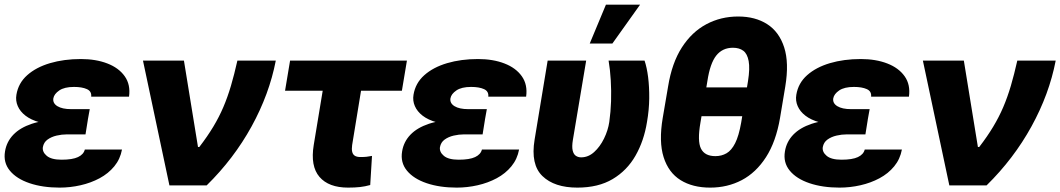

<svg xmlns="http://www.w3.org/2000/svg" viewBox="-22 -811 4639 840"><path d="M240.7 -286.6H362.3L352.1 -223.1H271Q248.5 -223.1 225.6 -217.8Q202.6 -212.4 186 -200.4Q169.4 -188.5 165.5 -167Q162.6 -146 182.6 -129.2Q202.6 -112.3 247.6 -112.3Q294.9 -112.3 319.3 -123.8Q343.8 -135.3 349.1 -156.7H511.7Q503.9 -114.7 478 -83.3Q452.1 -51.8 413.8 -31.2Q375.5 -10.7 330.3 -0.5Q285.2 9.8 238.8 9.8Q164.6 9.8 107.4 -9.5Q50.3 -28.8 21 -64.5Q-8.3 -100.1 0 -148.9Q6.8 -190.9 36.4 -221.7Q65.9 -252.4 117.4 -269.5Q168.9 -286.6 240.7 -286.6ZM358.4 -265.6H236.8Q188 -265.6 150.6 -276.1Q113.3 -286.6 89.6 -304.9Q65.9 -323.2 55.7 -346.9Q45.4 -370.6 49.8 -396.5Q58.1 -447.3 96.9 -481.9Q135.7 -516.6 196.8 -534.7Q257.8 -552.7 332 -552.7Q397.5 -552.7 447.5 -533.4Q497.6 -514.2 523.7 -477.3Q549.8 -440.4 542.5 -388.2H377Q379.4 -411.6 358.2 -421.1Q336.9 -430.7 301.8 -430.7Q259.8 -430.7 237.3 -415.3Q214.8 -399.9 211.4 -380.9Q208 -359.4 229.2 -346.4Q250.5 -333.5 289.6 -333.5H370.6Z M719.2 0 603.5 -545.9H782.7L844.2 -168H850.1Q885.7 -214.4 911.1 -256.6Q936.5 -298.8 955.1 -342.3Q973.6 -385.7 988.3 -435.3Q1002.9 -484.9 1016.6 -545.9H1184.6Q1156.2 -398.9 1078.6 -257.8Q1001 -116.7 882.3 0Z M1758.3 -545.9 1736.3 -414.1H1225.1L1247.1 -545.9ZM1411.6 -545.9H1579.1L1518.6 -176.3Q1516.1 -158.7 1518.8 -147Q1521.5 -135.3 1530.3 -129.6Q1539.1 -124 1554.7 -124Q1572.3 -124 1582 -125.2Q1591.8 -126.5 1605.5 -128.9L1597.7 -1.5Q1574.7 4.9 1553 7.3Q1531.2 9.8 1501 9.8Q1416 9.8 1375.7 -37.1Q1335.4 -84 1350.6 -176.8Z M1978 -286.6H2099.6L2089.4 -223.1H2008.3Q1985.8 -223.1 1962.9 -217.8Q1939.9 -212.4 1923.3 -200.4Q1906.7 -188.5 1902.8 -167Q1899.9 -146 1919.9 -129.2Q1939.9 -112.3 1984.9 -112.3Q2032.2 -112.3 2056.6 -123.8Q2081.1 -135.3 2086.4 -156.7H2249Q2241.2 -114.7 2215.3 -83.3Q2189.5 -51.8 2151.1 -31.2Q2112.8 -10.7 2067.6 -0.5Q2022.5 9.8 1976.1 9.8Q1901.9 9.8 1844.7 -9.5Q1787.6 -28.8 1758.3 -64.5Q1729 -100.1 1737.3 -148.9Q1744.1 -190.9 1773.7 -221.7Q1803.2 -252.4 1854.7 -269.5Q1906.2 -286.6 1978 -286.6ZM2095.7 -265.6H1974.1Q1925.3 -265.6 1887.9 -276.1Q1850.6 -286.6 1826.9 -304.9Q1803.2 -323.2 1793 -346.9Q1782.7 -370.6 1787.1 -396.5Q1795.4 -447.3 1834.2 -481.9Q1873 -516.6 1934.1 -534.7Q1995.1 -552.7 2069.3 -552.7Q2134.8 -552.7 2184.8 -533.4Q2234.9 -514.2 2261 -477.3Q2287.1 -440.4 2279.8 -388.2H2114.3Q2116.7 -411.6 2095.5 -421.1Q2074.2 -430.7 2039.1 -430.7Q1997.1 -430.7 1974.6 -415.3Q1952.1 -399.9 1948.7 -380.9Q1945.3 -359.4 1966.6 -346.4Q1987.8 -333.5 2026.9 -333.5H2107.9Z M2374 -545.9H2542.5L2484.4 -199.2Q2479.5 -169.4 2483.4 -152.8Q2487.3 -136.2 2497.3 -129.4Q2507.3 -122.6 2520.5 -122.6Q2551.8 -122.6 2577.4 -145.8Q2603 -168.9 2620.6 -204.8Q2638.2 -240.7 2643.6 -277.3Q2649.9 -321.8 2651.4 -367.9Q2652.8 -414.1 2650.1 -459.7Q2647.5 -505.4 2640.6 -545.9H2797.9Q2808.1 -516.1 2813.5 -473.6Q2818.8 -431.2 2818.4 -380.9Q2817.9 -330.6 2808.6 -277.3Q2795.4 -194.8 2758.3 -129.9Q2721.2 -64.9 2658.4 -27.6Q2595.7 9.8 2503.9 9.8Q2403.3 9.8 2351.1 -40.8Q2298.8 -91.3 2316.9 -200.2ZM2558.1 -620.6 2628.9 -790.5H2778.3L2657.2 -620.6Z M3345.7 -428.7 3324.2 -302.7H2957.5L2978.5 -428.7ZM3413.6 -432.6 3390.6 -294.9Q3373 -191.4 3329.3 -123.5Q3285.6 -55.7 3223.1 -22.9Q3160.6 9.8 3085 9.8Q3008.3 9.8 2955.6 -22.9Q2902.8 -55.7 2881.3 -123.5Q2859.9 -191.4 2877.4 -294.9L2900.9 -432.6Q2917.5 -535.6 2961.2 -603.5Q3004.9 -671.4 3068.4 -705.1Q3131.8 -738.8 3207.5 -738.8Q3282.2 -738.8 3334.5 -705.3Q3386.7 -671.9 3408.7 -604Q3430.7 -536.1 3413.6 -432.6ZM3220.7 -274.9 3250.5 -456.1Q3259.3 -511.7 3253.4 -543.7Q3247.6 -575.7 3230 -588.9Q3212.4 -602.1 3184.6 -602.1Q3138.7 -602.1 3111.6 -567.9Q3084.5 -533.7 3072.8 -456.1L3042.5 -274.9Q3028.3 -193.8 3044.7 -160.9Q3061 -127.9 3107.9 -127.9Q3134.8 -127.9 3156.5 -140.4Q3178.2 -152.8 3194.3 -184.6Q3210.4 -216.3 3220.7 -274.9Z M3652.8 -286.6H3774.4L3764.2 -223.1H3683.1Q3660.6 -223.1 3637.7 -217.8Q3614.7 -212.4 3598.1 -200.4Q3581.5 -188.5 3577.6 -167Q3574.7 -146 3594.7 -129.2Q3614.7 -112.3 3659.7 -112.3Q3707 -112.3 3731.4 -123.8Q3755.9 -135.3 3761.2 -156.7H3923.8Q3916 -114.7 3890.1 -83.3Q3864.3 -51.8 3825.9 -31.2Q3787.6 -10.7 3742.4 -0.5Q3697.3 9.8 3650.9 9.8Q3576.7 9.8 3519.5 -9.5Q3462.4 -28.8 3433.1 -64.5Q3403.8 -100.1 3412.1 -148.9Q3418.9 -190.9 3448.5 -221.7Q3478 -252.4 3529.5 -269.5Q3581.1 -286.6 3652.8 -286.6ZM3770.5 -265.6H3648.9Q3600.1 -265.6 3562.7 -276.1Q3525.4 -286.6 3501.7 -304.9Q3478 -323.2 3467.8 -346.9Q3457.5 -370.6 3461.9 -396.5Q3470.2 -447.3 3509 -481.9Q3547.9 -516.6 3608.9 -534.7Q3669.9 -552.7 3744.1 -552.7Q3809.6 -552.7 3859.6 -533.4Q3909.7 -514.2 3935.8 -477.3Q3961.9 -440.4 3954.6 -388.2H3789.1Q3791.5 -411.6 3770.3 -421.1Q3749 -430.7 3713.9 -430.7Q3671.9 -430.7 3649.4 -415.3Q3627 -399.9 3623.5 -380.9Q3620.1 -359.4 3641.4 -346.4Q3662.6 -333.5 3701.7 -333.5H3782.7Z M4131.3 0 4015.6 -545.9H4194.8L4256.3 -168H4262.2Q4297.9 -214.4 4323.2 -256.6Q4348.6 -298.8 4367.2 -342.3Q4385.7 -385.7 4400.4 -435.3Q4415 -484.9 4428.7 -545.9H4596.7Q4568.4 -398.9 4490.7 -257.8Q4413.1 -116.7 4294.4 0Z"/></svg>

Font: Inter Tight ExtraBold
Style: Italic
Weight: 800
Italic angle: -9.39999°
Designer: Rasmus Andersson
Foundry: rsms
Version: Version 3.004